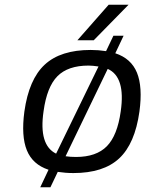

<svg xmlns="http://www.w3.org/2000/svg" viewBox="-20 -721 624 811"><path d="M363 -510Q396 -510 428 -505L459 -570H502L467 -496Q534 -474 558.5 -414Q583 -354 569 -250Q550 -114 483.5 -52Q417 10 290 10Q257 10 224 5L193 70H150L185 -4Q118 -26 93.5 -86Q69 -146 83 -250Q102 -386 169 -448Q236 -510 363 -510ZM396 -440H397Q371 -444 354 -444Q267 -444 222.5 -399Q178 -354 164 -251Q143 -108 217 -72ZM435 -430 257 -61Q277 -58 301 -58Q387 -58 431.5 -103.5Q476 -149 490 -251Q511 -396 435 -430ZM307 -551 439 -701H523L376 -551Z"/></svg>

Font: Fivo Sans Modern
Style: Italic
Weight: 400
Designer: Alexander Slobzheninov
Foundry: Alexander Slobzheninov
Version: 1.0